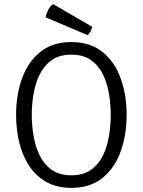

<svg xmlns="http://www.w3.org/2000/svg" viewBox="-20 -899 692 931"><path d="M134 -342Q134 -293 142.5 -241.5Q151 -190 172 -146.2Q193 -102.5 230.5 -75.8Q268 -49 326 -49Q384 -49 421.5 -75.8Q459 -102.5 479.8 -146.2Q500.5 -190 508.8 -241.5Q517 -293 517 -342Q517 -391 508.8 -442.2Q500.5 -493.5 479.8 -537Q459 -580.5 421.5 -607.2Q384 -634 326 -634Q268 -634 230.5 -607.2Q193 -580.5 172 -537Q151 -493.5 142.5 -442.2Q134 -391 134 -342ZM58 -342Q58 -439 87 -519.2Q116 -599.5 175.5 -647.2Q235 -695 326 -695Q417.5 -695 477 -647Q536.5 -599 565.2 -518.8Q594 -438.5 594 -342Q594 -244.5 565 -164.2Q536 -84 476.8 -36Q417.5 12 326 12Q257 12 206.5 -15.8Q156 -43.5 123 -92.5Q90 -141.5 74 -205.5Q58 -269.5 58 -342ZM238 -879Q224.5 -871 214.8 -852.8Q205 -834.5 201 -815L404 -729Q414 -736 419.5 -747.8Q425 -759.5 427 -769Z"/></svg>

Font: Signika Negative Light
Style: Regular
Weight: 300
Designer: Anna Giedry
Foundry: Anna Giedry
Version: Version 2.001